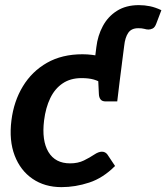

<svg xmlns="http://www.w3.org/2000/svg" viewBox="-20 -738 663 765"><path d="M224.9 7.6Q158.3 7.6 109.8 -25.5Q61.3 -58.6 38.4 -118.4Q15.5 -178.3 25.5 -258Q35 -334.6 71.2 -394.1Q107.4 -453.7 167.3 -487.8Q227.1 -521.8 308.4 -521.8Q346.3 -521.8 387.1 -512.2Q428 -502.5 465.8 -484.7L456.5 -411.9L391.4 -403.5Q373 -415.6 353.3 -421.2Q333.6 -426.8 304.8 -426.8Q260.7 -426.8 229.7 -405.8Q198.6 -384.9 180.3 -347Q162 -309.2 155.6 -258Q145.8 -177.8 173 -132.4Q200.2 -87.1 259.3 -87.1Q290.8 -87.1 314.4 -98.7Q338 -110.3 355.3 -122Q372.6 -133.6 386 -133.6Q399.4 -133.6 407.7 -122.8L438.4 -76.7Q390.7 -28.7 335.5 -10.6Q280.3 7.6 224.9 7.6ZM370.6 -434 456.5 -411.9 447.1 -333.9H401Q387 -333.9 380.8 -341.8Q374.6 -349.7 374 -363ZM461.2 -449.6 355.2 -480.7 363.9 -550.3Q369.3 -596 389.7 -634Q410 -672.1 446.1 -694.9Q482.2 -717.6 533.3 -717.6Q556 -717.6 577.8 -713.1Q599.5 -708.5 623 -697.4L602.7 -644Q597 -628.6 588.2 -624.4Q579.4 -620.3 571.7 -620.3Q568.2 -620.3 563.7 -621Q559.2 -621.7 554.2 -623.2Q549.3 -624.6 543.4 -625.1Q537.6 -625.6 530.7 -625.6Q503.5 -625.6 491 -607.2Q478.4 -588.8 474.9 -556Z"/></svg>

Font: Aleo
Style: Italic
Weight: 400
Italic angle: -7°
Designer: Alessio Laiso
Foundry: Alessio Laiso
Version: Version 2.001;gftools[0.9.29]